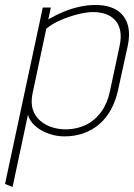

<svg xmlns="http://www.w3.org/2000/svg" viewBox="-24 -530 533 763"><path d="M446 -176 483 -345Q495 -399 482 -436.5Q469 -474 434.5 -493Q400 -512 344 -510Q317 -509 287 -502Q257 -495 227 -482.5Q197 -470 168 -453L178 -500H146L-4 201L26 213L87 -74Q94 -48 117 -28.5Q140 -9 170.5 1.5Q201 12 231 12Q314 12 370.5 -36.5Q427 -85 446 -176ZM451 -346 413 -168Q403 -120 379 -86.5Q355 -53 321 -35.5Q287 -18 245 -16Q213 -15 185 -23.5Q157 -32 136 -50Q115 -68 106.5 -94.5Q98 -121 105 -157L160 -416Q184 -436 218 -450.5Q252 -465 286 -473.5Q320 -482 346 -482Q372 -482 394 -475Q416 -468 432 -451.5Q448 -435 453.5 -409Q459 -383 451 -346Z"/></svg>

Font: Advent Pro ExtraLight
Style: Italic
Weight: 250
Italic angle: -12°
Version: Version 3.000